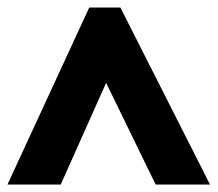

<svg xmlns="http://www.w3.org/2000/svg" viewBox="-23 -736 580 512"><path d="M-3 -244H139L260 -515L392 -244H537L298 -716H215Z"/></svg>

Font: Noto Sans Arabic SemCond Blk
Style: Regular
Weight: 900
Width: 4
Designer: Monotype Design Team, Nadine Chahine, Nizar Qandah and Khaled Hosny
Foundry: Monotype Imaging Inc.
Version: Version 2.012